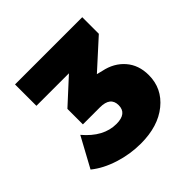

<svg xmlns="http://www.w3.org/2000/svg" viewBox="-123 -878 622 622"><g transform="rotate(-45 188.0 -567.0)"><path d="M357 -494Q357 -433 309 -394Q261 -355 182 -355Q133 -355 86 -370Q39 -385 7 -411L63 -514Q112 -456 171 -456Q219 -456 219 -494Q219 -532 171 -532H93V-603L178 -681H29V-779H337V-703L240 -615L260 -610Q304 -601 330.5 -570.5Q357 -540 357 -494Z"/></g></svg>

Font: #9Slide03 Montserrat ExtraBold
Style: Regular
Weight: 800
Designer: Julieta Ulanovsky
Foundry: Julieta Ulanovsky
Version: Version 6.001